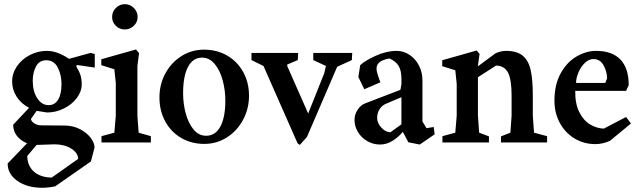

<svg xmlns="http://www.w3.org/2000/svg" viewBox="-20 -682 3060 919"><path d="M16.6 100.6 109.4 3.9Q77.1 -9.8 60.1 -32.7Q43 -55.7 43 -85L119.1 -166Q81.1 -185.5 59.6 -219.2Q38.1 -252.9 38.1 -292Q38.1 -331.1 61 -364.7Q84 -398.4 122.6 -418.5Q161.1 -438.5 205.1 -438.5Q253.9 -438.5 310.5 -400.4L413.1 -428.7L433.6 -423.8V-358.4L347.7 -371.1L345.7 -362.3Q359.4 -340.8 365.2 -322.3Q371.1 -303.7 371.1 -278.3Q371.1 -244.1 347.7 -212.9Q324.2 -181.6 285.6 -162.6Q247.1 -143.6 205.1 -143.6L155.3 -151.4L127.9 -112.3Q129.9 -100.6 144.5 -91.3Q159.2 -82 177.7 -82L292 -81.1Q332 -80.1 364.3 -63Q396.5 -45.9 414.6 -21.5Q432.6 2.9 432.6 24.4L415 90.8L244.1 210Q210 216.8 181.6 216.8Q110.4 216.8 63.5 184.1Q16.6 151.4 16.6 100.6ZM274.4 -280.3Q274.4 -324.2 256.3 -358.9Q238.3 -393.6 201.2 -393.6Q168 -393.6 152.3 -363.8Q136.7 -334 136.7 -295.9Q136.7 -245.1 158.2 -211.9Q179.7 -178.7 212.9 -178.7Q242.2 -178.7 258.3 -205.1Q274.4 -231.4 274.4 -280.3ZM354.5 78.1Q352.5 48.8 320.3 28.8Q288.1 8.8 240.2 8.8L155.3 11.7L110.4 64.5Q111.3 112.3 142.6 139.6Q173.8 167 227.5 168Z M516.6 -600.6Q516.6 -626 534.7 -644Q552.7 -662.1 577.1 -662.1Q602.5 -662.1 620.6 -644Q638.7 -626 638.7 -600.6Q638.7 -576.2 620.6 -558.6Q602.5 -541 577.1 -541Q551.8 -541 534.2 -558.6Q516.6 -576.2 516.6 -600.6ZM465.8 -30.3 527.3 -46.9 534.2 -127.9V-285.2L527.3 -350.6L464.8 -370.1V-398.4L630.9 -445.3L645.5 -427.7L637.7 -366.2V-127.9L643.6 -46.9L702.1 -30.3V0H465.8Z M743.2 -215.8Q743.2 -278.3 771.5 -330.6Q799.8 -382.8 848.6 -413.6Q897.5 -444.3 956.1 -444.3Q1018.6 -444.3 1067.4 -416Q1116.2 -387.7 1144 -337.4Q1171.9 -287.1 1171.9 -223.6Q1171.9 -161.1 1143.1 -107.9Q1114.3 -54.7 1065.4 -23.9Q1016.6 6.8 958 6.8Q896.5 6.8 847.7 -21.5Q798.8 -49.8 771 -100.6Q743.2 -151.4 743.2 -215.8ZM1058.6 -201.2Q1058.6 -250 1045.9 -297.4Q1033.2 -344.7 1007.8 -375.5Q982.4 -406.2 947.3 -406.2Q903.3 -406.2 879.9 -361.8Q856.4 -317.4 856.4 -235.4Q856.4 -186.5 868.7 -140.1Q880.9 -93.8 905.8 -63Q930.7 -32.2 966.8 -32.2Q1010.7 -32.2 1034.7 -76.2Q1058.6 -120.1 1058.6 -201.2Z M1404.3 3.9 1241.2 -366.2 1183.6 -394.5V-428.7H1407.2L1405.3 -394.5L1354.5 -373L1355.5 -364.3L1455.1 -138.7L1532.2 -332L1540 -366.2L1479.5 -394.5V-428.7H1666L1664.1 -394.5L1593.8 -362.3L1449.2 -26.4L1415 11.7Z M1676.8 -108.4Q1676.8 -133.8 1691.9 -156.7Q1707 -179.7 1728.5 -187.5L1896.5 -252L1901.4 -279.3V-304.7Q1901.4 -343.8 1888.2 -366.2Q1875 -388.7 1843.8 -402.3Q1809.6 -395.5 1795.9 -383.8Q1782.2 -372.1 1782.2 -353.5Q1782.2 -342.8 1787.1 -327.6Q1792 -312.5 1795.4 -302.2Q1798.8 -292 1800.8 -288.1L1723.6 -254.9L1695.3 -313.5L1704.1 -370.1Q1726.6 -391.6 1778.3 -415Q1830.1 -438.5 1877.9 -438.5Q1912.1 -438.5 1940.4 -419.4Q1968.8 -400.4 1985.4 -368.2Q2002 -335.9 2002 -296.9V-100.6L2021.5 -68.4L2055.7 -74.2L2060.5 -39.1L1989.3 9.8L1934.6 -1L1908.2 -50.8Q1887.7 -26.4 1859.4 -8.3Q1831.1 9.8 1798.8 9.8Q1766.6 9.8 1738.3 -6.3Q1710 -22.5 1693.4 -49.8Q1676.8 -77.1 1676.8 -108.4ZM1901.4 -86.9V-216.8L1830.1 -186.5Q1809.6 -178.7 1797.4 -160.2Q1785.2 -141.6 1785.2 -118.2Q1785.2 -92.8 1805.2 -71.3Q1825.2 -49.8 1848.6 -48.8Z M2097.7 -30.3 2159.2 -46.9 2166 -127.9V-280.3L2159.2 -345.7L2096.7 -365.2V-393.6L2261.7 -440.4L2275.4 -423.8L2267.6 -368.2L2268.6 -365.2L2351.6 -426.8Q2377.9 -438.5 2402.3 -438.5Q2454.1 -438.5 2481.9 -415.5Q2509.8 -392.6 2520 -346.7Q2530.3 -300.8 2530.3 -223.6V-127.9L2536.1 -46.9L2598.6 -30.3V0H2377.9V-29.3L2422.9 -46.9L2428.7 -127.9V-225.6Q2428.7 -301.8 2411.6 -334.5Q2394.5 -367.2 2354.5 -368.2L2267.6 -312.5V-127.9L2273.4 -46.9L2320.3 -29.3V0H2097.7Z M2633.8 -200.2Q2633.8 -276.4 2663.1 -330.1Q2692.4 -383.8 2738.8 -411.1Q2785.2 -438.5 2833 -438.5Q2910.2 -438.5 2949.7 -397Q2989.3 -355.5 2989.3 -274.4L2976.6 -247.1H2733.4Q2732.4 -185.5 2752.9 -145Q2773.4 -104.5 2805.2 -85.9Q2836.9 -67.4 2870.1 -66.4L2976.6 -122.1L3000 -90.8L2899.4 -7.8Q2864.3 7.8 2830.1 7.8Q2774.4 7.8 2729.5 -19.5Q2684.6 -46.9 2659.2 -94.2Q2633.8 -141.6 2633.8 -200.2ZM2877 -285.2 2885.7 -306.6Q2885.7 -338.9 2869.1 -369.1Q2852.5 -399.4 2820.3 -399.4Q2798.8 -399.4 2779.8 -381.3Q2760.7 -363.3 2749 -335.9Q2737.3 -308.6 2737.3 -285.2Z"/></svg>

Font: Comprehension Dark
Style: Regular
Weight: 700
Designer: Alfredo Marco Pradil
Foundry: Alfredo Marco Pradil
Version: 1.0